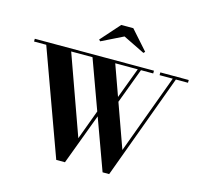

<svg xmlns="http://www.w3.org/2000/svg" viewBox="-135 -1146 1391 1309"><g transform="rotate(15 560.0 -492.0)"><path d="M372 10 103 -730.5H17V-750H858V-730.5H590L790 -172L996 -730.5H903V-750H1103.5V-730.5H1018L745.5 10H699L429.5 -730.5H279L479 -172L569 -415L580.5 -383.5L433.5 10ZM670.5 -460.5 652.5 -473 754 -744 775.5 -741ZM452 -848.5 442 -858.5 562 -993.5H647L767 -858.5L757 -848.5L604 -923.5Z"/></g></svg>

Font: Bodoni Moda 11pt
Style: Bold
Weight: 700
Designer: Owen Earl
Foundry: indestructible type
Version: Version 2.004